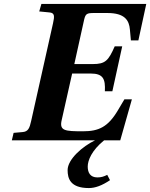

<svg xmlns="http://www.w3.org/2000/svg" viewBox="-20 -712 762 974"><path d="M40 0H462C399 30 323 96 323 151C323 193 336 242 431 242C463 242 498 229 538 202L524 175C506 184 493 188 474 188C438 188 425 164 425 133C425 102 445 51 508 0H590L649 -208H611L579 -154C528 -67 480 -46 401 -46C310 -46 280 -48 293 -103L346 -339H440C504 -339 515 -311 512 -249H550L600 -477H562C530 -404 514 -387 451 -387H357L407 -613C414 -642 421 -646 456 -646H525C613 -646 635 -609 639 -562L644 -507H682L722 -692H190L179 -654L230 -649C258 -647 257 -630 249 -594L138 -98C130 -62 123 -44 94 -42L49 -38Z"/></svg>

Font: Heuristica
Style: Bold Italic
Weight: 700
Italic angle: -13°
Version: Version 1.0.1